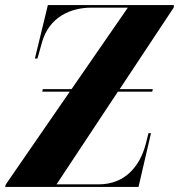

<svg xmlns="http://www.w3.org/2000/svg" viewBox="-38 -734 703 754"><path d="M-18 0H506L555 -211H545L534 -167C510 -78 451 -10 349 -10H184L425 -374H560L562 -384H432L644 -704L645 -714H150L99 -504H109L127 -568C155 -667 239 -704 321 -704H464L243 -384H130L128 -374H236L-15 -10Z"/></svg>

Font: Noto Serif Display Condensed ExtraBold
Style: Italic
Weight: 800
Width: 3
Italic angle: -12°
Designer: Monotype Design Team
Foundry: Monotype Imaging Inc.
Version: Version 2.009